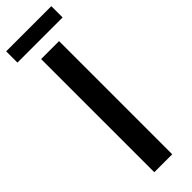

<svg xmlns="http://www.w3.org/2000/svg" viewBox="-312 -874 878 878"><g transform="rotate(-45 127.0 -435.0)"><path d="M69 0V-732H185V0ZM-19 -797V-870H273V-797Z"/></g></svg>

Font: Exo
Style: DemiBold
Weight: 600
Designer: Natanael Gama
Version: Version 1.00